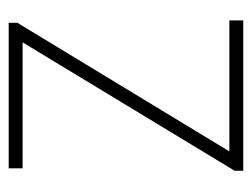

<svg xmlns="http://www.w3.org/2000/svg" viewBox="-89 -491 580 442"><g transform="rotate(-90 201.0 -270.0)"><path d="M73.5 -32H375V0H29V-20L324.5 -508H34.5V-540H369.5V-520Z"/></g></svg>

Font: Encode Sans Semi Condensed Thin
Style: Regular
Weight: 250
Width: 4
Designer: Multiple Designers
Foundry: Impallari Type
Version: Version 2.000